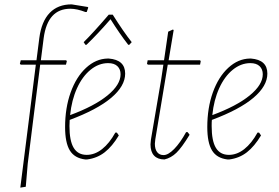

<svg xmlns="http://www.w3.org/2000/svg" viewBox="-20 -725 1276 879"><path d="M384 -690 377 -670H371Q332 -685 302 -685Q198 -685 180 -551L167 -449H283L286 -445L282 -429H164L134 -192L107 24L98 130L73 134L114 -190L144 -429H75L71 -433L75 -449H147L160 -551Q170 -627 207.5 -666Q245 -705 308 -705L382 -693Z M515 -118 524 -105Q494 -55 459.5 -28Q425 -1 379 5H370Q321 -1 299.5 -36.5Q278 -72 278 -143Q278 -231 303.5 -302Q329 -373 374 -414.5Q419 -456 473 -457H478Q553 -451 553 -388Q553 -331 489 -277Q425 -223 299 -176Q298 -167 298 -148Q298 -80 317.5 -48Q337 -16 377 -16Q414 -16 447.5 -42.5Q481 -69 508 -118ZM301 -198Q412 -239 472 -288Q532 -337 532 -385Q532 -408 517.5 -422Q503 -436 475 -436Q432 -436 394.5 -405.5Q357 -375 332.5 -321Q308 -267 301 -198ZM363 -532Q405 -573 478 -658H496Q545 -580 583 -532L572 -520H567Q528 -570 486 -637Q427 -569 376 -520H371Z M691 -87 689 -67Q689 -42 699.5 -28.5Q710 -15 729 -15Q750 -15 777.5 -43Q805 -71 832 -120H839L848 -108Q812 -49 787.5 -25.5Q763 -2 733 5Q702 5 685.5 -12.5Q669 -30 669 -64L671 -86L718 -362L728 -429H657L653 -433L656 -449H731L750 -580L772 -590L775 -587L752 -449H896L899 -445L896 -429H748Z M1166 -118 1175 -105Q1145 -55 1110.5 -28Q1076 -1 1030 5H1021Q972 -1 950.5 -36.5Q929 -72 929 -143Q929 -231 954.5 -302Q980 -373 1025 -414.5Q1070 -456 1124 -457H1129Q1204 -451 1204 -388Q1204 -331 1140 -277Q1076 -223 950 -176Q949 -167 949 -148Q949 -80 968.5 -48Q988 -16 1028 -16Q1065 -16 1098.5 -42.5Q1132 -69 1159 -118ZM952 -198Q1063 -239 1123 -288Q1183 -337 1183 -385Q1183 -408 1168.5 -422Q1154 -436 1126 -436Q1083 -436 1045.5 -405.5Q1008 -375 983.5 -321Q959 -267 952 -198Z"/></svg>

Font: Luna Sans Thin
Style: Italic
Weight: 250
Italic angle: -7°
Designer: Juan Pablo del Peral
Foundry: Huerta Tipografica
Version: Version 2.001; ttfautohint (v1.5)